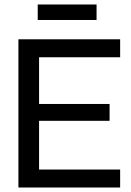

<svg xmlns="http://www.w3.org/2000/svg" viewBox="-20 -835 585 855"><path d="M62 0V-660H154V0ZM111 0V-80H515V0ZM111 -297V-372H468V-297ZM111 -580V-660H515V-580ZM148 -746V-815H410V-746Z"/></svg>

Font: Bricolage Grotesque 72pt
Style: Regular
Weight: 400
Version: Version 1.001;gftools[0.9.33.dev8+g029e19f]